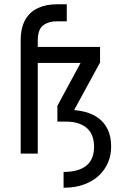

<svg xmlns="http://www.w3.org/2000/svg" viewBox="-20 -720 561 900"><path d="M278 160V86Q315 86 342 78Q369 70 386.5 55Q404 40 412.5 18Q421 -4 421 -32Q421 -58 413.5 -80Q406 -102 389.5 -117.5Q373 -133 348 -141.5Q323 -150 287 -150H249V-224L375 -457L394 -425H141V-500H449V-427L310 -172L301 -205Q342 -205 378.5 -195.5Q415 -186 442.5 -165.5Q470 -145 485.5 -112Q501 -79 501 -32Q501 7 486.5 41.5Q472 76 444 102.5Q416 129 374.5 144.5Q333 160 278 160ZM77 0V-530Q77 -590 98.5 -627.5Q120 -665 158.5 -682.5Q197 -700 247 -700H293V-620H247Q210 -621 183.5 -602Q157 -583 157 -530V0Z"/></svg>

Font: Syne
Style: Regular
Weight: 400
Designer: Lucas Descroix
Foundry: Bonjour Monde
Version: Version 2.200